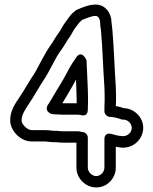

<svg xmlns="http://www.w3.org/2000/svg" viewBox="-20 -742 674 844"><path d="M367 -298C367 -356 363 -409 361 -461C361 -468 361 -472 360 -478C360 -478 339 -527 314 -488C299 -465 291 -456 273 -420C251 -378 236 -358 214 -319C206 -305 198 -293 190 -280C184 -271 181 -254 200 -244C204 -242 209 -240 215 -240C224 -240 239 -238 253 -238H311C322 -238 333 -237 333 -237C333 -237 366 -223 366 -261C366 -274 367 -286 367 -298ZM311 -288H254C276 -326 291 -348 314 -392C315 -363 317 -331 317 -299V-288ZM320 -165H253C245 -165 237 -167 229 -167H215C204 -168 194 -170 180 -170H120C101 -170 76 -194 75 -211C73 -233 89 -259 106 -284C132 -322 153 -362 177 -398C194 -423 228 -494 241 -511C257 -532 268 -552 279 -569C295 -589 301 -608 309 -617C322 -633 328 -644 337 -651C341 -654 342 -655 342 -655C360 -662 383 -672 400 -672C409 -672 418 -665 420 -645C420 -629 423 -617 424 -607C431 -529 433 -442 439 -359C440 -338 440 -318 440 -298C439 -281 439 -267 439 -253C439 -238 453 -228 464 -228C480 -228 497 -223 514 -217C517 -216 520 -216 522 -216H527C546 -213 561 -195 559 -176C557 -157 537 -140 514 -144C506 -145 499 -145 486 -149L470 -153C467 -154 439 -162 439 -129V-5C439 14 422 32 403 32C384 32 366 14 366 -5V-137C366 -152 352 -162 341 -162H340C332 -164 327 -165 320 -165ZM214 -117H227C234 -116 245 -115 253 -115H316V-5C316 42 356 82 403 82C451 82 489 42 489 -5V-97C494 -96 502 -95 507 -94C558 -86 603 -122 609 -170C615 -221 575 -261 532 -266H529H526C515 -270 504 -273 489 -276C489 -282 490 -288 490 -296C490 -319 490 -339 489 -361C483 -445 481 -531 474 -611C473 -626 470 -638 470 -646C470 -682 444 -722 401 -722C366 -722 333 -705 318 -699C315 -698 310 -695 307 -691C288 -677 280 -660 271 -649C256 -631 248 -610 239 -599C223 -578 214 -559 201 -541C182 -516 150 -452 135 -425C110 -388 87 -346 64 -312C48 -288 22 -253 25 -207C29 -163 72 -120 120 -120H180C188 -120 199 -117 214 -117Z"/></svg>

Font: Blanket
Style: BdOutline
Weight: 700
Foundry: Cannot Into Space Fonts
Version: Version 0.9